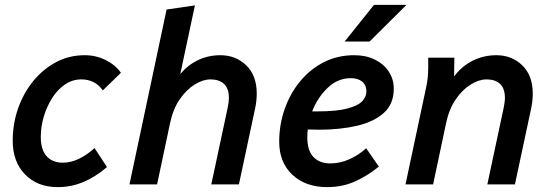

<svg xmlns="http://www.w3.org/2000/svg" viewBox="-20 -755 2262 786"><path d="M32 -179Q32 -248 54 -311Q76 -374 116 -423Q156 -472 209.5 -500.5Q263 -529 327 -529Q373 -529 413 -509Q453 -489 475 -457L401 -385Q369 -430 313 -430Q277 -430 246.5 -409.5Q216 -389 194 -354.5Q172 -320 159.5 -278.5Q147 -237 147 -194Q147 -142 171 -115.5Q195 -89 237 -89Q271 -89 304.5 -105.5Q338 -122 367 -149L418 -71Q371 -31 321.5 -10Q272 11 216 11Q133 11 82.5 -41Q32 -93 32 -179Z M510 0 662 -716 778 -733 718 -452Q749 -489 791 -509Q833 -529 882 -529Q945 -529 988 -487.5Q1031 -446 1031 -372Q1031 -344 1025 -314L958 0H845L912 -314Q917 -336 917 -354Q917 -393 897 -411.5Q877 -430 842 -430Q811 -430 777 -409Q743 -388 715.5 -348Q688 -308 676 -250L623 0Z M1123 -175Q1123 -245 1145.5 -309Q1168 -373 1209 -422.5Q1250 -472 1306 -500.5Q1362 -529 1430 -529Q1478 -529 1514.5 -511Q1551 -493 1571.5 -462Q1592 -431 1592 -392Q1592 -329 1551 -292.5Q1510 -256 1441 -240Q1372 -224 1286 -224Q1265 -224 1240 -225Q1238 -209 1238 -193Q1238 -139 1263 -112.5Q1288 -86 1332 -86Q1372 -86 1410 -103Q1448 -120 1479 -148L1531 -73Q1481 -33 1430.5 -11Q1380 11 1319 11Q1231 11 1177 -39.5Q1123 -90 1123 -175ZM1416 -435Q1363 -435 1321.5 -395.5Q1280 -356 1258 -299Q1269 -299 1278 -299Q1359 -299 1403 -311Q1447 -323 1463.5 -341.5Q1480 -360 1480 -380Q1480 -406 1463 -420.5Q1446 -435 1416 -435ZM1391 -585 1511 -735H1644L1493 -585Z M1640 0 1724 -395Q1729 -417 1731 -437Q1733 -457 1733 -480V-519H1840L1839 -442Q1870 -484 1915 -506.5Q1960 -529 2012 -529Q2075 -529 2118 -487.5Q2161 -446 2161 -372Q2161 -344 2155 -314L2088 0H1975L2042 -314Q2044 -325 2045.5 -335Q2047 -345 2047 -354Q2047 -393 2027 -411.5Q2007 -430 1972 -430Q1941 -430 1907 -409Q1873 -388 1845.5 -348Q1818 -308 1806 -250L1753 0Z"/></svg>

Font: Radio Canada Medium
Style: Italic
Weight: 500
Italic angle: -12°
Designer: Charles Daoud, Etienne Aubert Bonn, Alexandre Saumier Demers, Jacques Le Bailly
Foundry: Radio-Canada
Version: Version 2.104; ttfautohint (v1.8.4.7-5d5b);gftools[0.9.28.de